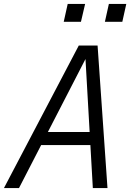

<svg xmlns="http://www.w3.org/2000/svg" viewBox="-49 -950 658 970"><path d="M-29 0 349 -720H418L47 0ZM420 0 379 -720H444L494 0ZM144 -283H446L432 -217H130ZM481 -840 501 -930H589L569 -840ZM273 -840 293 -930H381L360 -840Z"/></svg>

Font: Instrument Sans SemiCondensed
Style: Italic
Weight: 400
Width: 4
Italic angle: -13°
Designer: Rodrigo Fuenzalida
Foundry: fragTYPE
Version: Version 1.000;gftools[0.9.28]